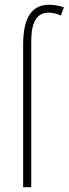

<svg xmlns="http://www.w3.org/2000/svg" viewBox="-20 -785 288 805"><path d="M77 0H111V-609C111 -667 121 -732 184 -732C200 -732 218 -728 235 -720L248 -754C229 -761 208 -765 186 -765C113 -765 77 -711 77 -597Z"/></svg>

Font: Kathrein 37 Thin Condensed
Style: Regular
Weight: 250
Width: 3
Designer: Lazydogs Typefoundry, based on Open Sans by Ascender Corporation
Foundry: Lazydogs Typefoundry
Version: Version 1.003;PS 001.003;hotconv 1.0.88;makeotf.lib2.5.64775